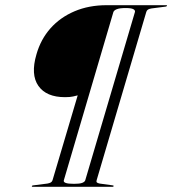

<svg xmlns="http://www.w3.org/2000/svg" viewBox="-20 -720 664 740"><path d="M120.5 -510.5Q137 -568.5 174.5 -610.8Q212 -653 267.2 -676.5Q322.5 -700 391 -700H620.5Q622.5 -700 623.2 -699.2Q624 -698.5 623.5 -697.5Q623.5 -696.5 622.2 -696Q621 -695.5 618.5 -694.5L564 -687.5Q555 -686 550.5 -683.2Q546 -680.5 544 -674.5L352.5 -25.5Q350.5 -19.5 353.5 -16.8Q356.5 -14 364.5 -12.5L414.5 -5.5Q416.5 -5 417.5 -4.5Q418.5 -4 418 -2.5Q418 -2 416.8 -1Q415.5 0 413.5 0H105.5Q104 0 103.2 -1Q102.5 -2 102.5 -2.5Q103 -4 104 -4.5Q105 -5 107.5 -5.5L162.5 -12.5Q171 -14 175.8 -16.8Q180.5 -19.5 182.5 -25.5L279.5 -352.5Q273 -351 261.8 -348.2Q250.5 -345.5 230.5 -345.5Q158.5 -345.5 128 -389Q97.5 -432.5 120.5 -510.5ZM308.5 -25 500 -673.5Q502 -680 494.2 -684.5Q486.5 -689 464.5 -689Q442 -689 430.8 -684.8Q419.5 -680.5 417 -673.5L226 -25Q224 -18.5 233.2 -15Q242.5 -11.5 265.5 -11.5Q287 -11.5 296.8 -15.2Q306.5 -19 308.5 -25Z"/></svg>

Font: Fraunces 120pt Light
Style: Italic
Weight: 300
Italic angle: -16°
Version: Version 1.000;[b76b70a41]